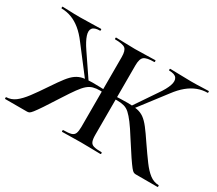

<svg xmlns="http://www.w3.org/2000/svg" viewBox="-121 -864 1247 1104"><g transform="rotate(30 503.0 -312.5)"><path d="M375 0Q373 0 373 -6Q373 -12 375 -12Q410 -12 427.5 -17Q445 -22 451 -37Q457 -52 457 -81V-544Q457 -587 440.5 -600Q424 -613 373 -613Q371 -613 371 -619Q371 -625 373 -625Q399 -625 431.5 -623.5Q464 -622 499 -622Q537 -622 572 -623.5Q607 -625 634 -625Q636 -625 636 -619Q636 -613 634 -613Q583 -613 566 -599Q549 -585 549 -542V-81Q549 -52 555 -37Q561 -22 578.5 -17Q596 -12 630 -12Q633 -12 633 -6Q633 0 630 0Q604 0 570.5 -1Q537 -2 499 -2Q464 -2 432 -1Q400 0 375 0ZM-3 0Q-5 0 -5 -6Q-5 -12 -3 -12Q30 -13 57 -33.5Q84 -54 113 -92.5Q142 -131 180 -188Q212 -236 234.5 -265Q257 -294 278 -308.5Q299 -323 324 -328Q349 -333 386 -333Q424 -333 491 -330L489 -312Q477 -313 467 -314Q457 -315 448 -315Q420 -315 400.5 -309.5Q381 -304 363.5 -289Q346 -274 325 -245Q304 -216 274 -169Q234 -106 210.5 -71Q187 -36 175 -21Q163 -6 156.5 -3Q150 0 142 0ZM346 -317 205 -501Q176 -540 146 -564.5Q116 -589 84 -601Q52 -613 18 -613Q16 -613 16 -619Q16 -625 18 -625Q41 -625 66.5 -623.5Q92 -622 135 -622Q176 -622 209.5 -623.5Q243 -625 273 -625Q276 -625 276 -619Q276 -613 273 -613Q237 -613 224.5 -597Q212 -581 222 -550Q232 -519 262 -475L363 -326ZM864 0Q857 0 850 -3Q843 -6 831 -21Q819 -36 795.5 -70.5Q772 -105 732 -168Q702 -216 680.5 -244.5Q659 -273 642 -288.5Q625 -304 605 -309.5Q585 -315 557 -315Q549 -315 539 -314Q529 -313 518 -312L517 -330Q582 -333 620 -333Q657 -333 682.5 -328Q708 -323 728.5 -308.5Q749 -294 771.5 -265Q794 -236 826 -188Q865 -131 893.5 -92.5Q922 -54 949 -33.5Q976 -13 1009 -12Q1011 -12 1011 -6Q1011 0 1009 0ZM660 -317 643 -326 742 -472Q773 -516 783.5 -547.5Q794 -579 782 -596Q770 -613 733 -613Q730 -613 730 -619Q730 -625 733 -625Q763 -625 797 -623.5Q831 -622 871 -622Q914 -622 939.5 -623.5Q965 -625 988 -625Q990 -625 990 -619Q990 -613 988 -613Q954 -613 922 -601Q890 -589 860 -564.5Q830 -540 801 -501Z"/></g></svg>

Font: Cormorant SemiBold
Style: Regular
Weight: 600
Designer: Christian Thalmann (Catharsis Fonts)
Foundry: Catharsis Fonts
Version: Version 4.000